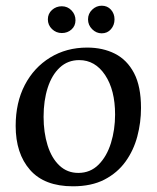

<svg xmlns="http://www.w3.org/2000/svg" viewBox="-20 -640 550 674"><path d="M236 14Q136 14 85.5 -43.5Q35 -101 35 -198Q35 -280 67 -341.5Q99 -403 156 -438Q213 -473 286 -473Q341 -473 383.5 -451.5Q426 -430 450.5 -383.5Q475 -337 475 -261Q475 -210 462 -161Q449 -112 420.5 -72.5Q392 -33 346.5 -9.5Q301 14 236 14ZM255 -33Q297 -33 326 -62Q355 -91 369.5 -138Q384 -185 384 -238Q384 -324 349 -376.5Q314 -429 258 -429Q218 -429 190 -403Q162 -377 147.5 -332Q133 -287 133 -230Q133 -175 147 -130Q161 -85 188.5 -59Q216 -33 255 -33ZM337 -523Q318 -523 303.5 -537.5Q289 -552 289 -572Q289 -592 303.5 -606Q318 -620 337 -620Q357 -620 369.5 -606Q382 -592 382 -572Q382 -552 369.5 -537.5Q357 -523 337 -523ZM197 -524Q177 -524 162.5 -538Q148 -552 148 -572Q148 -592 162.5 -605Q177 -618 197 -618Q217 -618 231 -603.5Q245 -589 245 -569Q245 -549 231 -536.5Q217 -524 197 -524Z"/></svg>

Font: Maname
Style: Regular
Weight: 400
Designer: Pathum Egodawatta
Foundry: mooniak
Version: Version 1.000; ttfautohint (v1.8.4.7-5d5b)